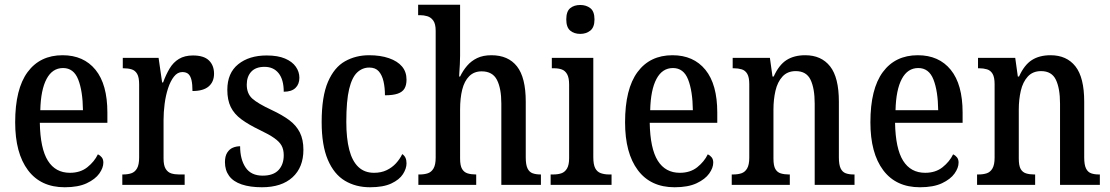

<svg xmlns="http://www.w3.org/2000/svg" viewBox="-20 -780 4683 810"><path d="M253 10Q152 10 98 -62Q44 -134 44 -264Q44 -405 96.5 -476Q149 -547 244 -547Q333 -547 383 -485.5Q433 -424 433 -305V-262H148Q150 -153 182 -102Q214 -51 275 -51Q319 -51 348.5 -74.5Q378 -98 393 -129Q402 -125 409 -116.5Q416 -108 416 -94Q416 -72 399 -48Q382 -24 346 -7Q310 10 253 10ZM330 -315Q329 -396 310 -444.5Q291 -493 246 -493Q201 -493 176.5 -447Q152 -401 150 -315Z M496 0V-44H499Q519 -44 534 -49Q549 -54 558 -69.5Q567 -85 567 -116V-424Q567 -454 558.5 -468.5Q550 -483 535 -487.5Q520 -492 501 -492H498V-536H649L664 -432H668Q680 -465 695.5 -491Q711 -517 735 -531.5Q759 -546 794 -546Q840 -546 861.5 -525Q883 -504 883 -469Q883 -435 860.5 -415.5Q838 -396 792 -396Q792 -424 788 -441.5Q784 -459 775 -467.5Q766 -476 749 -476Q729 -476 714 -457Q699 -438 689 -407.5Q679 -377 674.5 -341.5Q670 -306 670 -274V-111Q670 -82 679 -67.5Q688 -53 702.5 -48.5Q717 -44 735 -44H759V0Z M1085 10Q1035 10 999.5 -2Q964 -14 946.5 -38Q929 -62 929 -96Q929 -121 938.5 -136Q948 -151 962.5 -157Q977 -163 993 -163Q993 -108 1016 -73.5Q1039 -39 1088 -39Q1133 -39 1155 -62.5Q1177 -86 1177 -125Q1177 -149 1168 -165.5Q1159 -182 1137 -197.5Q1115 -213 1077 -231Q1029 -254 998.5 -276.5Q968 -299 953.5 -328.5Q939 -358 939 -401Q939 -472 985 -509Q1031 -546 1105 -546Q1152 -546 1182.5 -533Q1213 -520 1228 -498.5Q1243 -477 1243 -452Q1243 -425 1226.5 -409Q1210 -393 1177 -393Q1177 -444 1155.5 -471Q1134 -498 1096 -498Q1059 -498 1040 -477.5Q1021 -457 1021 -423Q1021 -385 1044.5 -364Q1068 -343 1126 -316Q1171 -295 1200.5 -273Q1230 -251 1245 -221Q1260 -191 1260 -148Q1260 -74 1214 -32Q1168 10 1085 10Z M1541 10Q1481 10 1435 -17.5Q1389 -45 1363 -106Q1337 -167 1337 -265Q1337 -373 1363.5 -434.5Q1390 -496 1435.5 -521.5Q1481 -547 1537 -547Q1585 -547 1621 -534.5Q1657 -522 1676 -499.5Q1695 -477 1695 -444Q1695 -421 1686.5 -406.5Q1678 -392 1658 -385Q1638 -378 1604 -378Q1604 -410 1598 -436.5Q1592 -463 1578 -479Q1564 -495 1538 -495Q1509 -495 1487 -474.5Q1465 -454 1453 -404.5Q1441 -355 1441 -266Q1441 -196 1453.5 -148Q1466 -100 1492 -75.5Q1518 -51 1558 -51Q1588 -51 1611 -62Q1634 -73 1650.5 -91Q1667 -109 1677 -130Q1686 -124 1690.5 -114.5Q1695 -105 1695 -91Q1695 -69 1680 -45.5Q1665 -22 1631 -6Q1597 10 1541 10Z M1745 0V-44H1751Q1770 -44 1785 -49Q1800 -54 1809 -69.5Q1818 -85 1818 -115V-650Q1818 -679 1808 -693Q1798 -707 1783 -711.5Q1768 -716 1752 -716H1744V-760H1921V-545Q1921 -527 1920 -509Q1919 -491 1918 -476.5Q1917 -462 1917 -457H1921Q1933 -482 1950.5 -502.5Q1968 -523 1993 -535Q2018 -547 2053 -547Q2124 -547 2161 -500Q2198 -453 2198 -351V-116Q2198 -85 2205.5 -69.5Q2213 -54 2227 -49Q2241 -44 2260 -44H2262V0H2095V-343Q2095 -407 2076.5 -443Q2058 -479 2012 -479Q1980 -479 1959.5 -458.5Q1939 -438 1930 -402Q1921 -366 1921 -318V-111Q1921 -81 1929.5 -67Q1938 -53 1953 -48.5Q1968 -44 1987 -44H1989V0Z M2303 0V-44H2314Q2334 -44 2348.5 -49Q2363 -54 2372 -69Q2381 -84 2381 -113V-423Q2381 -452 2372.5 -467Q2364 -482 2350 -487Q2336 -492 2317 -492H2308V-536H2483V-117Q2483 -86 2491 -70.5Q2499 -55 2514.5 -49.5Q2530 -44 2549 -44H2560V0ZM2428 -637Q2402 -637 2385.5 -651Q2369 -665 2369 -698Q2369 -732 2385.5 -745.5Q2402 -759 2428 -759Q2453 -759 2470.5 -745.5Q2488 -732 2488 -698Q2488 -665 2470.5 -651Q2453 -637 2428 -637Z M2826 10Q2725 10 2671 -62Q2617 -134 2617 -264Q2617 -405 2669.5 -476Q2722 -547 2817 -547Q2906 -547 2956 -485.5Q3006 -424 3006 -305V-262H2721Q2723 -153 2755 -102Q2787 -51 2848 -51Q2892 -51 2921.5 -74.5Q2951 -98 2966 -129Q2975 -125 2982 -116.5Q2989 -108 2989 -94Q2989 -72 2972 -48Q2955 -24 2919 -7Q2883 10 2826 10ZM2903 -315Q2902 -396 2883 -444.5Q2864 -493 2819 -493Q2774 -493 2749.5 -447Q2725 -401 2723 -315Z M3067 0V-44H3073Q3093 -44 3108 -49Q3123 -54 3132 -69.5Q3141 -85 3141 -115V-425Q3141 -454 3132.5 -468.5Q3124 -483 3109 -487.5Q3094 -492 3076 -492H3071V-536H3228L3239 -457H3244Q3266 -506 3298 -526.5Q3330 -547 3377 -547Q3445 -547 3482 -500Q3519 -453 3519 -351V-116Q3519 -85 3526.5 -69.5Q3534 -54 3548 -49Q3562 -44 3580 -44H3585V0H3417V-343Q3417 -407 3399.5 -443.5Q3382 -480 3337 -480Q3302 -480 3281 -457Q3260 -434 3251.5 -397Q3243 -360 3243 -318V-111Q3243 -81 3251 -67Q3259 -53 3274 -48.5Q3289 -44 3307 -44H3312V0Z M3861 10Q3760 10 3706 -62Q3652 -134 3652 -264Q3652 -405 3704.5 -476Q3757 -547 3852 -547Q3941 -547 3991 -485.5Q4041 -424 4041 -305V-262H3756Q3758 -153 3790 -102Q3822 -51 3883 -51Q3927 -51 3956.5 -74.5Q3986 -98 4001 -129Q4010 -125 4017 -116.5Q4024 -108 4024 -94Q4024 -72 4007 -48Q3990 -24 3954 -7Q3918 10 3861 10ZM3938 -315Q3937 -396 3918 -444.5Q3899 -493 3854 -493Q3809 -493 3784.5 -447Q3760 -401 3758 -315Z M4102 0V-44H4108Q4128 -44 4143 -49Q4158 -54 4167 -69.5Q4176 -85 4176 -115V-425Q4176 -454 4167.5 -468.5Q4159 -483 4144 -487.5Q4129 -492 4111 -492H4106V-536H4263L4274 -457H4279Q4301 -506 4333 -526.5Q4365 -547 4412 -547Q4480 -547 4517 -500Q4554 -453 4554 -351V-116Q4554 -85 4561.5 -69.5Q4569 -54 4583 -49Q4597 -44 4615 -44H4620V0H4452V-343Q4452 -407 4434.5 -443.5Q4417 -480 4372 -480Q4337 -480 4316 -457Q4295 -434 4286.5 -397Q4278 -360 4278 -318V-111Q4278 -81 4286 -67Q4294 -53 4309 -48.5Q4324 -44 4342 -44H4347V0Z"/></svg>

Font: Noto Serif Khmer Condensed Medium
Style: Regular
Weight: 500
Width: 3
Designer: Danh Hong and the Monotype Design Team
Foundry: Monotype Imaging Inc.
Version: Version 2.004